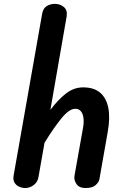

<svg xmlns="http://www.w3.org/2000/svg" viewBox="-20 -948 626 968"><path d="M107 0Q91.5 0 76.5 -6.8Q61.5 -13.5 53.2 -27.2Q45 -41 48.5 -62L192.5 -878.5Q197.5 -906.5 215.8 -917.5Q234 -928.5 256.5 -928.5Q284 -928.5 302.5 -912.2Q321 -896 316 -865L234 -394Q273 -445.5 312.5 -476.5Q352 -507.5 399.5 -507.5Q453 -507.5 484.5 -481Q516 -454.5 526 -404.2Q536 -354 523 -282L481 -43.5Q478.5 -30 462.5 -15Q446.5 0 410.5 0Q379.5 0 365.8 -19.8Q352 -39.5 355.5 -61.5L398 -300Q403.5 -329 401 -351.5Q398.5 -374 388.2 -386.8Q378 -399.5 359 -399.5Q329.5 -399.5 291.2 -353.2Q253 -307 204.5 -228.5L174 -55.5Q170 -30 150 -15Q130 0 107 0Z"/></svg>

Font: Edu AU VIC WA NT Hand SemiBold
Style: Regular
Weight: 600
Version: Version 1.001